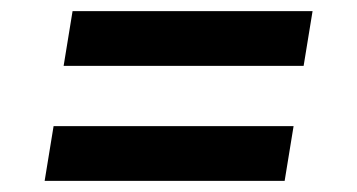

<svg xmlns="http://www.w3.org/2000/svg" viewBox="-20 -512 640 344"><path d="M94 -394 110 -492H540L524 -394ZM60 -188 76 -286H506L490 -188Z"/></svg>

Font: Iosevka HT Extrabold Extended
Style: Italic
Weight: 800
Width: 7
Italic angle: -9°
Monospace: yes
Designer: Belleve Invis
Foundry: Belleve Invis
Version: Version 32.3.0; ttfautohint (v1.8.4)